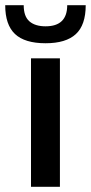

<svg xmlns="http://www.w3.org/2000/svg" viewBox="-55 -717 349 737"><path d="M64 -493H175V0H64ZM-35 -697H36Q36 -654 58 -635Q80 -616 120 -616Q203 -616 203 -697H274Q274 -621 236 -586Q198 -551 120 -551Q40 -551 2.5 -586.5Q-35 -622 -35 -697Z"/></svg>

Font: Hanken Grotesk SemiBold
Style: Regular
Weight: 600
Designer: Alfredo Marco Pradil
Foundry: Hanken Design Co.
Version: Version 3.014